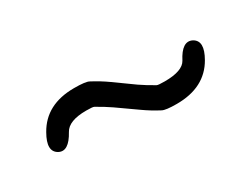

<svg xmlns="http://www.w3.org/2000/svg" viewBox="-30 -601 609 466"><g transform="rotate(-30 274.5 -368.0)"><path d="M373 -289Q342 -289 333 -294Q310 -306 289 -321L235 -359Q216 -372 196 -383Q193 -385 174 -385Q125 -385 112 -361Q89 -319 65 -332Q40 -346 64 -388Q97 -447 176 -447Q208 -447 217 -442Q240 -430 261 -415L314 -377Q333 -364 353 -353Q356 -351 375 -351Q425 -351 437 -373Q459 -416 484 -403Q509 -389 485 -347Q452 -289 373 -289Z"/></g></svg>

Font: Resource Han Rounded KR Normal
Style: Regular
Weight: 350
Designer: Cyano Hao (round all glyphs); Ryoko NISHIZUKA 西塚涼子 (kana, bopomofo & ideographs); Paul D. Hunt (Latin, Greek & Cyrillic)
Foundry: Cyano Hao
Version: 0.990